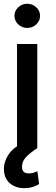

<svg xmlns="http://www.w3.org/2000/svg" viewBox="-20 -776 292 1006"><path d="M69.2 0V-545.5H175.4V0ZM107.6 209.9Q62.9 209.9 33.2 185.7Q3.6 161.6 0.7 116.1Q-1.8 75.3 24 35Q49.7 -5.3 112.2 -33.4L175.4 0Q143.1 20.6 119.1 44.2Q95.2 67.8 95.2 97.7Q95.2 114 103.3 123.2Q111.5 132.5 131.4 132.5Q146 132.5 157.3 128.6Q168.7 124.6 175.8 121.1L185 188.6Q172.9 196 153.4 202.9Q133.9 209.9 107.6 209.9ZM122.9 -629.6Q95.2 -629.6 75.5 -648.3Q55.8 -666.9 55.8 -692.8Q55.8 -719.1 75.5 -737.7Q95.2 -756.4 122.9 -756.4Q150.2 -756.4 170.1 -737.7Q190 -719.1 190 -692.8Q190 -666.9 170.1 -648.3Q150.2 -629.6 122.9 -629.6Z"/></svg>

Font: Inter Zeller Medium
Style: Regular
Weight: 500
Designer: Rasmus Andersson; Joe Bland
Foundry: zeller
Version: Version 3.015;git-dec3a8cb1